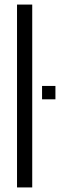

<svg xmlns="http://www.w3.org/2000/svg" viewBox="-20 -820 274 840"><path d="M54.5 0V-800H121V0ZM164 -385.5V-444H222.5V-385.5Z"/></svg>

Font: Big Shoulders Display Thin
Style: Regular
Weight: 400
Version: Version 2.002